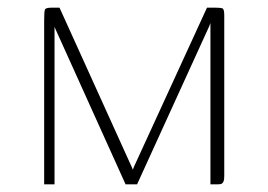

<svg xmlns="http://www.w3.org/2000/svg" viewBox="-20 -480 699 500"><path d="M95 0V-426Q95 -450 97 -455Q99 -460 114 -460H135L324 -43L326 -38L327 -41L329 -46L519 -460H542Q555 -460 559.5 -458Q564 -456 564 -440V-22Q564 -13 562.5 -8.5Q561 -4 558 -2Q555 0 548 0H528V-420L525 -412L337 0H307L125 -403L122 -410V0Z"/></svg>

Font: Genos ExtraLight
Style: Regular
Weight: 250
Designer: Robert E. Leuschke
Foundry: Robert E. Leuschke
Version: Version 1.010